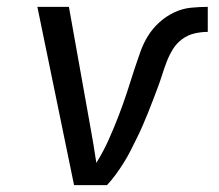

<svg xmlns="http://www.w3.org/2000/svg" viewBox="-20 -540 640 560"><path d="M196 0 89 -520H181L243 -173Q248 -146 252.5 -119Q257 -92 261 -65Q281 -97 296.5 -131.5Q312 -166 325.5 -201Q339 -236 350.5 -271Q362 -306 373 -341Q381 -365 389.5 -389Q398 -413 411.5 -435Q425 -457 445 -475Q465 -493 488.5 -504Q512 -515 537 -517.5Q562 -520 586 -520V-447Q567 -447 547.5 -442.5Q528 -438 511.5 -426Q495 -414 484 -396Q473 -378 466 -359.5Q459 -341 453 -322Q447 -303 440 -284.5Q433 -266 426 -247.5Q419 -229 411.5 -210.5Q404 -192 396 -173.5Q388 -155 379 -137Q370 -119 361 -101Q352 -83 341 -65.5Q330 -48 318 -31.5Q306 -15 292 0Z"/></svg>

Font: Iosevka SS04 Extended Oblique
Style: Regular
Weight: 400
Width: 7
Italic angle: -9°
Monospace: yes
Designer: Belleve Invis
Foundry: Belleve Invis
Version: Version 19.0.0; ttfautohint (v1.8.4)